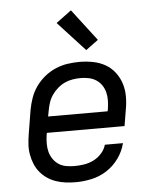

<svg xmlns="http://www.w3.org/2000/svg" viewBox="-55 -822 709 877"><g transform="rotate(-5 300.0 -384.0)"><path d="M257 8Q233 8 210 5Q187 2 165.5 -5.5Q144 -13 126 -25.5Q108 -38 94 -55Q80 -72 71.5 -93Q63 -114 59 -136.5Q55 -159 56.5 -182.5Q58 -206 62 -230L80 -340Q85 -367 94.5 -394Q104 -421 121 -445Q138 -469 161.5 -488Q185 -507 212 -518.5Q239 -530 267 -534Q295 -538 322 -538Q353 -538 383.5 -532Q414 -526 439.5 -511.5Q465 -497 483 -473.5Q501 -450 510 -422Q519 -394 519 -362.5Q519 -331 513 -300L501 -228H145L143 -218Q140 -198 140 -178.5Q140 -159 144.5 -141.5Q149 -124 159.5 -108.5Q170 -93 185 -83Q200 -73 219 -69.5Q238 -66 257 -66Q279 -66 301.5 -69.5Q324 -73 344.5 -83Q365 -93 381.5 -111Q398 -129 404 -151H487Q478 -114 455 -82Q432 -50 399.5 -29Q367 -8 330 0Q293 8 257 8ZM157 -302H430L432 -312Q435 -331 435.5 -350.5Q436 -370 431.5 -388Q427 -406 417 -421Q407 -436 392 -446Q377 -456 358.5 -460Q340 -464 321 -464Q302 -464 283.5 -461Q265 -458 247.5 -450Q230 -442 214.5 -428.5Q199 -415 188 -399Q177 -383 171 -364.5Q165 -346 162 -328ZM357 -589 233 -724 303 -776 414 -631Z"/></g></svg>

Font: Iosevka Curly Extended Oblique
Style: Regular
Weight: 400
Width: 7
Italic angle: -9°
Monospace: yes
Designer: Belleve Invis
Foundry: Belleve Invis
Version: Version 11.1.0; ttfautohint (v1.8.3)